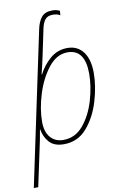

<svg xmlns="http://www.w3.org/2000/svg" viewBox="-135 -826 712 1115"><g transform="rotate(-10 221.0 -268.5)"><path d="M-29 230H-3L41 24Q56 -43 65 -98H67Q73 -56 101.5 -23Q130 10 188 10Q270 10 323.5 -51.5Q377 -113 403.5 -201.5Q430 -290 430 -369Q430 -448 396.5 -492.5Q363 -537 304 -537Q245 -537 201.5 -499.5Q158 -462 133 -412H130Q136 -436 142.5 -463Q149 -490 154 -515L187 -672Q194 -706 208.5 -724Q223 -742 255 -742Q280 -742 297 -731L299 -757Q281 -767 256 -767Q212 -767 191.5 -742Q171 -717 162 -674ZM189 -15Q142 -15 113.5 -47.5Q85 -80 85 -140Q85 -216 112 -302.5Q139 -389 187.5 -450.5Q236 -512 300 -512Q403 -512 403 -368Q403 -294 379 -212Q355 -130 307.5 -72.5Q260 -15 189 -15Z"/></g></svg>

Font: Noto Sans UI SemiCondensed Thin
Style: Italic
Weight: 250
Width: 4
Italic angle: -12°
Designer: Monotype Design Team
Foundry: Monotype Imaging Inc.
Version: Version 1.901